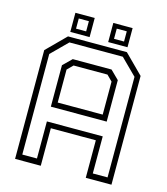

<svg xmlns="http://www.w3.org/2000/svg" viewBox="-121 -925 886 1018"><g transform="rotate(15 322.0 -415.5)"><path d="M57.5 0V-597L160.5 -700H483.5L586.5 -597V0H445.5V-206H198.5V0ZM88.5 -32H169V-235.5H475.5V-32H556.5V-584L469 -671H176L88.5 -584ZM198.5 -347H445.5V-528L415 -558.5H229L198.5 -528ZM169 -316.5V-544L216 -590H429L475.5 -544V-316.5ZM374 -726V-831H480V-726ZM166 -726V-831H272V-726ZM191 -750.5H246.5V-806.5H191ZM399.5 -750.5H454.5V-806.5H399.5Z"/></g></svg>

Font: Tourney Light
Style: Regular
Weight: 300
Version: Version 1.015